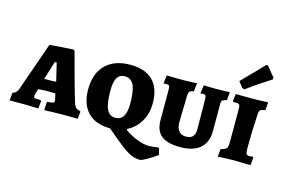

<svg xmlns="http://www.w3.org/2000/svg" viewBox="-116 -1047 2210 1497"><g transform="rotate(15 989.0 -298.5)"><path d="M283 -1 287 -63Q316 -66 327 -68Q338 -70 341.5 -74.5Q345 -79 345 -89Q345 -93 344 -97.5Q343 -102 342 -106L333 -144Q311 -145 265 -145Q251 -145 221 -143Q203 -141 195 -141L183 -101Q180 -88 180 -82Q180 -71 185.5 -67.5Q191 -64 209 -64H235L242 -57L235 4Q223 3 187 2Q151 1 109 1H3L9 -62Q25 -66 36 -76.5Q47 -87 54 -107L191 -498L381 -511L392 -503Q404 -456 442.5 -315.5Q481 -175 500 -115Q508 -88 520 -76Q532 -64 554 -62L559 -55L553 2L441 1Q394 1 348 2.5Q302 4 289 5ZM267 -231Q284 -231 316 -233L281 -379H266L220 -231Z M816 9Q699 9 635.5 -56Q572 -121 572 -241Q572 -370 643 -440.5Q714 -511 843 -511Q962 -511 1024.5 -448.5Q1087 -386 1087 -265Q1087 -182 1049.5 -118.5Q1012 -55 946 -21V-12Q998 24 1050 43.5Q1102 63 1143 63Q1167 63 1189 59.5Q1211 56 1217 55L1226 63L1238 111Q1230 117 1203 135Q1176 153 1146 169.5Q1116 186 1104 186Q1068 186 1036 173Q1004 160 956 124Q908 88 816 9ZM918 -218Q918 -322 895.5 -367.5Q873 -413 824 -413Q782 -413 762 -380.5Q742 -348 742 -277Q742 -173 763.5 -127Q785 -81 833 -81Q876 -81 897 -114Q918 -147 918 -218Z M1179 -156V-396Q1179 -422 1174.5 -430Q1170 -438 1154 -438L1130 -437L1128 -440L1136 -504Q1149 -504 1188 -503Q1227 -502 1273 -502Q1304 -502 1336 -503.5Q1368 -505 1380 -506L1372 -438Q1350 -437 1341 -428Q1332 -419 1330 -400L1325 -174Q1325 -131 1345 -106.5Q1365 -82 1402 -82Q1439 -82 1457 -100.5Q1475 -119 1475 -159L1473 -396Q1473 -421 1468.5 -429.5Q1464 -438 1451 -438L1428 -437L1426 -440L1435 -504Q1446 -504 1475.5 -503Q1505 -502 1533 -502Q1571 -502 1602.5 -503Q1634 -504 1645 -505L1639 -440Q1612 -432 1604 -426Q1596 -420 1596 -404V-179Q1596 -87 1541 -39Q1486 9 1379 9Q1275 9 1227 -31Q1179 -71 1179 -156Z M1690 -58Q1724 -65 1735 -77.5Q1746 -90 1746 -122V-398Q1746 -422 1740 -430Q1734 -438 1717 -438H1693L1686 -447L1693 -503L1820 -502Q1856 -502 1897 -503.5Q1938 -505 1954 -506L1949 -441Q1919 -437 1910 -429.5Q1901 -422 1899 -400Q1890 -260 1890 -117Q1890 -85 1896 -74Q1902 -63 1919 -63Q1930 -63 1938 -64Q1946 -65 1948 -66L1954 -58L1947 3Q1931 3 1890 1.5Q1849 0 1813 0Q1782 0 1739.5 2Q1697 4 1684 5ZM1731 -561 1694 -608Q1746 -660 1797.5 -713.5Q1849 -767 1864 -783H1878L1944 -703L1943 -688Q1926 -677 1867 -638.5Q1808 -600 1749 -556Z"/></g></svg>

Font: Alegreya SC ExtraBold
Style: Regular
Weight: 800
Designer: Juan Pablo del Peral
Foundry: Huerta Tipografica
Version: Version 2.007; ttfautohint (v1.6)